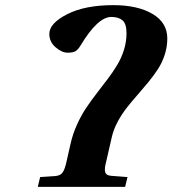

<svg xmlns="http://www.w3.org/2000/svg" viewBox="-20 -727 671 747"><path d="M171.9 -595.2Q171.9 -636.2 241.2 -671.6Q310.5 -707 420.9 -707Q515.1 -707 573 -673.1Q630.9 -639.2 630.9 -577.1Q630.9 -544.9 620.8 -513.9Q610.8 -482.9 594 -457.3Q577.1 -431.6 556.6 -406.7Q536.1 -381.8 514.2 -356.9Q492.2 -332 472.9 -307.4Q453.6 -282.7 437.7 -253.2Q421.9 -223.6 415 -193.8L393.1 -98.1Q385.7 -71.3 389.2 -57.9Q392.6 -44.4 412.1 -43L476.1 -38.1L466.8 0H127L136.2 -38.1L194.8 -42Q214.8 -43.5 223.6 -55.9Q232.4 -68.4 238.8 -98.1L253.9 -165Q262.7 -205.1 279.8 -242.7Q296.9 -280.3 316.7 -309.3Q336.4 -338.4 358.4 -366.7Q380.4 -395 400.4 -421.6Q420.4 -448.2 436.5 -475.1Q452.6 -502 462.4 -533.4Q472.2 -564.9 472.2 -598.1Q472.2 -634.3 456.8 -647.7Q441.4 -661.1 413.1 -661.1Q360.4 -661.1 293.9 -550.8Q283.7 -533.7 273.7 -527.8Q263.7 -522 243.2 -522Q220.7 -522 196.3 -543Q171.9 -564 171.9 -595.2Z"/></svg>

Font: Linguistics Pro
Style: Bold Italic
Weight: 700
Italic angle: -12°
Designer: Stefan Peev, Context Ltd
Foundry: Stefan Peev, Context Ltd
Version: Version 001.000